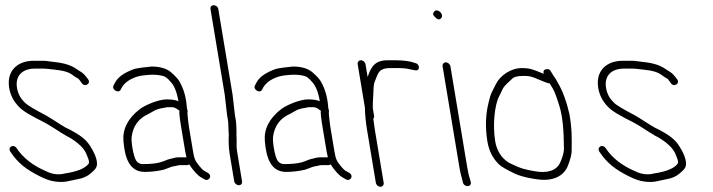

<svg xmlns="http://www.w3.org/2000/svg" viewBox="-20 -714 2735 736"><path d="M15.2 -377C19.8 -349.4 32.1 -325.4 52.2 -305C65.8 -289.2 100.8 -269.2 149.6 -245C178.3 -229.9 200.1 -213.1 234.1 -193.3C258.6 -181.5 298.5 -154.2 310.4 -125.6C316.7 -110.5 320.1 -101.5 320.6 -98.5C321.1 -95.5 321.3 -92.3 321.2 -89C309.7 -69.4 276.3 -56.1 228.6 -49C204.4 -42.7 180.2 -45.7 155.9 -58C106.7 -79 68.8 -108.3 43.7 -146C31.8 -163.8 7.9 -150.1 20 -132C49.4 -87.9 81 -64.1 132.5 -38.3C154.5 -27.3 172.8 -20.6 190.9 -18.2C229.8 -13.1 240.2 -20.2 276.5 -26.9C297.2 -30.2 314.3 -37.7 327.7 -49.4C346.6 -66 354.9 -72.9 350.8 -97.5C346.9 -120.8 328 -153.9 313.5 -170.6C294.4 -192.7 257.3 -213.1 231.5 -225C209.2 -237.5 179.5 -258.4 155.5 -272C112.7 -294.5 82.3 -311.5 73.2 -323C58.1 -337.5 48.8 -355.5 45.2 -377C37.4 -424 66.3 -451 113.7 -451H148.1C152.9 -451 157.7 -450.7 162.7 -450C188.6 -446.5 233.3 -445.4 256.1 -428C265.7 -420.7 273.4 -415.7 279.2 -413C281.4 -411.7 283.9 -409 286.5 -405L293 -396C305.3 -377.6 330 -393.9 317.7 -410L310 -420C298.7 -435.2 289.7 -438.5 275.4 -448C245.6 -469.5 213.1 -473.7 175.2 -478L159.7 -480C154.5 -480.7 149 -481 143.1 -481H108.7C46.1 -481 4.5 -441.5 15.2 -377Z M534.9 -55C556.9 -55 582.1 -57.7 605.7 -63L620.1 -68C630.3 -71.7 637.2 -75.5 648.6 -77C657.8 -78.2 661.4 -81 672.7 -81H697.7C700.4 -81 702.9 -82 705.2 -84C723.1 -57.2 738.9 -40.2 752.7 -33L764.9 -26C780.3 -17.6 796.7 -40.5 775.6 -52L763.4 -59C758.3 -61.7 751.9 -67.8 744.3 -77.5C728.9 -97 725.1 -102.8 720.1 -133L704.4 -227C701.9 -241.9 699.9 -264 698.7 -276.5C697.7 -286.1 701.3 -288 696.8 -297C696.7 -301.7 696.2 -306.3 695.4 -311C692.4 -344.5 683.4 -374.5 668.4 -401C662.8 -411 651.6 -423.2 634.9 -437.5C618.1 -451.8 591.8 -459 561.4 -459C533.8 -456.5 511.8 -453.5 496.1 -450C456.7 -436.1 431.6 -418.4 420.9 -397L415.6 -387C406.2 -371 434.4 -354 442.4 -370L447.8 -380C462.6 -405.4 499.7 -422.3 529.8 -425C553.3 -427.6 571.7 -430.1 602.5 -423.5C612 -421.9 622.3 -414.4 633.4 -401C647.8 -386.6 658 -361.6 663.9 -326C653.8 -330.7 638.6 -333 618.3 -333C587.8 -333 535.3 -310.8 516.1 -295.9C470.3 -260.4 449.4 -219.5 453.2 -173C458.5 -109.9 475.6 -55 534.9 -55ZM674.4 -227 690.1 -133C691.4 -125 693 -117.7 694.7 -111H669C660.8 -111 654.7 -110.5 651.2 -109.5C635.2 -104.7 630 -106.1 609.6 -97L595.3 -92C577.6 -87.1 554.7 -85 527.9 -85C516.5 -85 508 -89.3 502.2 -98C491.7 -113.8 481.9 -169.3 484.8 -190.5C490.5 -232 512.2 -261 549.8 -277.5C555.4 -280.5 562.1 -284.3 570.2 -289C586.2 -298.1 602 -299.5 620.9 -303H640.8C648.1 -303 657.2 -298.3 668.1 -289C666.3 -283.7 668.4 -263 674.4 -227Z M907.8 -19 888.9 -132.9C884.9 -156.6 888.5 -165.7 886.5 -195L886.5 -213C885.7 -225.8 886.2 -239.2 883.9 -253L880.4 -274L871.5 -351L816.9 -679C815.5 -687.8 807.9 -694 799.4 -694C791 -694 785.5 -687.8 786.9 -679L841.5 -351L850.2 -275L853.7 -254C855.9 -241 855 -229.5 855.9 -217L857 -198C856 -179 856.3 -148.1 859.9 -127L877.8 -19C879.2 -10.8 887.5 -4 895.8 -4C904.2 -4 909.2 -10.8 907.8 -19Z M1076.9 -55C1098.9 -55 1124.1 -57.7 1147.7 -63L1162.1 -68C1172.3 -71.7 1179.2 -75.5 1190.6 -77C1199.8 -78.2 1203.4 -81 1214.7 -81H1239.7C1242.4 -81 1244.9 -82 1247.2 -84C1265.1 -57.2 1280.9 -40.2 1294.7 -33L1306.9 -26C1322.3 -17.6 1338.7 -40.5 1317.6 -52L1305.4 -59C1300.3 -61.7 1293.9 -67.8 1286.3 -77.5C1270.9 -97 1267.1 -102.8 1262.1 -133L1246.4 -227C1243.9 -241.9 1241.9 -264 1240.7 -276.5C1239.7 -286.1 1243.3 -288 1238.8 -297C1238.7 -301.7 1238.2 -306.3 1237.4 -311C1234.4 -344.5 1225.4 -374.5 1210.4 -401C1204.8 -411 1193.6 -423.2 1176.9 -437.5C1160.1 -451.8 1133.8 -459 1103.4 -459C1075.8 -456.5 1053.8 -453.5 1038.1 -450C998.7 -436.1 973.6 -418.4 962.9 -397L957.6 -387C948.2 -371 976.4 -354 984.4 -370L989.8 -380C1004.6 -405.4 1041.7 -422.3 1071.8 -425C1095.3 -427.6 1113.7 -430.1 1144.5 -423.5C1154 -421.9 1164.3 -414.4 1175.4 -401C1189.8 -386.6 1200 -361.6 1205.9 -326C1195.8 -330.7 1180.6 -333 1160.3 -333C1129.8 -333 1077.3 -310.8 1058.1 -295.9C1012.3 -260.4 991.4 -219.5 995.2 -173C1000.5 -109.9 1017.6 -55 1076.9 -55ZM1216.4 -227 1232.1 -133C1233.4 -125 1235 -117.7 1236.7 -111H1211C1202.8 -111 1196.7 -110.5 1193.2 -109.5C1177.2 -104.7 1172 -106.1 1151.6 -97L1137.3 -92C1119.6 -87.1 1096.7 -85 1069.9 -85C1058.5 -85 1050 -89.3 1044.2 -98C1033.7 -113.8 1023.9 -169.3 1026.8 -190.5C1032.5 -232 1054.2 -261 1091.8 -277.5C1097.4 -280.5 1104.1 -284.3 1112.2 -289C1128.2 -298.1 1144 -299.5 1162.9 -303H1182.8C1190.1 -303 1199.2 -298.3 1210.1 -289C1208.3 -283.7 1210.4 -263 1216.4 -227Z M1351.1 -468 1378.7 -302C1379.4 -274 1382.1 -245.3 1387 -216L1420.8 -13C1422.2 -5.1 1430.4 2 1438.3 2C1446.3 2 1452.2 -5.1 1450.8 -13L1417 -216C1414.9 -228.7 1413.3 -240.7 1412 -252L1410.9 -259C1413.8 -261.7 1414.8 -265.3 1414 -270L1409 -300C1408.8 -311.7 1409.4 -328 1410.9 -349C1412.6 -373.3 1410.4 -387.2 1417.7 -404C1429 -430 1429.2 -453 1475.6 -453H1510C1525.7 -453 1540.4 -451.3 1554.4 -447.8C1568.3 -444.3 1576.8 -443.3 1579.9 -445C1590.7 -450.9 1585.8 -469.8 1572.4 -472C1554.1 -479.3 1527.9 -483 1493.8 -483H1464.6C1437.7 -483 1418.4 -474.2 1406.5 -456.5C1396.3 -441.4 1395.3 -434.7 1389.2 -419L1381.1 -468C1379.7 -475.9 1371.5 -483 1363.6 -483C1355.6 -483 1349.7 -475.9 1351.1 -468Z M1676.6 -460 1741.5 -70C1742.9 -61.3 1744.9 -52.4 1747.2 -43.2L1755 -13C1761.4 6.1 1790.6 1.7 1784.3 -17L1781.7 -27C1778 -37 1774.6 -51.3 1771.5 -70L1706.6 -460C1705.2 -467.9 1697 -475 1689.1 -475C1681.1 -475 1675.2 -467.9 1676.6 -460ZM1644.4 -669.7C1638.4 -662.6 1639.3 -655.7 1647.1 -649C1656.9 -638.3 1664.9 -636.8 1671.3 -644.5C1684 -659.7 1656.4 -684.2 1644.4 -669.7Z M2087.4 -394C2088.4 -392 2092.2 -385.6 2098.9 -374.8C2105.5 -364 2114.3 -340.8 2125.1 -305.1C2136 -269.5 2141.5 -215.6 2141.8 -143.5C2141.8 -129.8 2136.9 -112 2127 -90C2112.8 -59.8 2077.6 -48.9 2031 -57.5C1993.9 -64.3 1980.6 -65.5 1931 -90C1902 -108.2 1884.4 -135.8 1878.2 -172.7C1868 -234.3 1875.9 -312.9 1893.9 -346C1898.2 -354 1902.5 -363 1906.9 -373C1917.5 -391.2 1928.9 -397.1 1942.5 -411.5C1949.5 -419.2 1963.6 -423 1985 -423C2008.6 -423 2016 -422.2 2046.5 -408.5C2067 -399.5 2080.6 -394.7 2087.4 -394ZM2064.2 -431C2059.9 -433 2054.2 -435.3 2047.1 -438C2022.5 -447.2 2013 -453 1980 -453C1938 -453 1896.5 -424.3 1880.1 -390L1865.8 -361.5C1861.3 -352.5 1857.3 -340.3 1853.9 -325C1841.2 -276.8 1839.5 -225.4 1848.5 -171C1854.4 -135.8 1869.1 -106.8 1892.5 -84C1901.4 -75.4 1922.2 -63.3 1954.9 -47.8C1967.9 -41.7 1986.5 -36.4 2006.9 -32L2032.8 -27.5C2091.2 -17.6 2136.4 -33.4 2155.5 -75C2166.1 -101.1 2171.4 -121.6 2171.4 -136.5C2171.6 -180.6 2173.4 -213.5 2163.2 -275C2151.9 -325 2136.8 -366 2117.7 -398C2112.8 -406.2 2109.8 -413.8 2104.1 -420L2091.7 -440C2087.2 -449 2079.5 -451.4 2068.6 -447C2063.6 -445 2062.1 -439.7 2064.2 -431Z M2273.2 -377C2277.8 -349.4 2290.1 -325.4 2310.2 -305C2323.8 -289.2 2358.8 -269.2 2407.6 -245C2436.3 -229.9 2458.1 -213.1 2492.1 -193.3C2516.6 -181.5 2556.5 -154.2 2568.4 -125.6C2574.7 -110.5 2578.1 -101.5 2578.6 -98.5C2579.1 -95.5 2579.3 -92.3 2579.2 -89C2567.7 -69.4 2534.3 -56.1 2486.6 -49C2462.4 -42.7 2438.2 -45.7 2413.9 -58C2364.7 -79 2326.8 -108.3 2301.7 -146C2289.8 -163.8 2265.9 -150.1 2278 -132C2307.4 -87.9 2339 -64.1 2390.5 -38.3C2412.5 -27.3 2430.8 -20.6 2448.9 -18.2C2487.8 -13.1 2498.2 -20.2 2534.5 -26.9C2555.2 -30.2 2572.3 -37.7 2585.7 -49.4C2604.6 -66 2612.9 -72.9 2608.8 -97.5C2604.9 -120.8 2586 -153.9 2571.5 -170.6C2552.4 -192.7 2515.3 -213.1 2489.5 -225C2467.2 -237.5 2437.5 -258.4 2413.5 -272C2370.7 -294.5 2340.3 -311.5 2331.2 -323C2316.1 -337.5 2306.8 -355.5 2303.2 -377C2295.4 -424 2324.3 -451 2371.7 -451H2406.1C2410.9 -451 2415.7 -450.7 2420.7 -450C2446.6 -446.5 2491.3 -445.4 2514.1 -428C2523.7 -420.7 2531.4 -415.7 2537.2 -413C2539.4 -411.7 2541.9 -409 2544.5 -405L2551 -396C2563.3 -377.6 2588 -393.9 2575.7 -410L2568 -420C2556.7 -435.2 2547.7 -438.5 2533.4 -448C2503.6 -469.5 2471.1 -473.7 2433.2 -478L2417.7 -480C2412.5 -480.7 2407 -481 2401.1 -481H2366.7C2304.1 -481 2262.5 -441.5 2273.2 -377Z"/></svg>

Font: MewTooHand
Style: CondLta
Weight: 400
Designer: Mew Too, Robert Jablonski
Version: Version 0.77